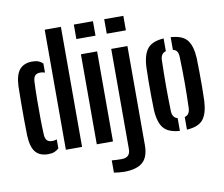

<svg xmlns="http://www.w3.org/2000/svg" viewBox="-101 -925 1468 1260"><g transform="rotate(-10 633.0 -295.5)"><path d="M274.5 0V-800H382.5V0ZM40.5 -135.5Q39.5 -180 39 -238.8Q38.5 -297.5 39 -357.2Q39.5 -417 40.5 -464.5Q44 -542 73.2 -575.2Q102.5 -608.5 157 -608.5Q182 -608.5 198.5 -602Q215 -595.5 227.5 -583V-522.5Q213 -528 197.5 -528Q172.5 -528 161.2 -515Q150 -502 149 -473.5Q146.5 -417.5 146 -356Q145.5 -294.5 146 -235.2Q146.5 -176 149 -126.5Q150 -98 161.2 -85Q172.5 -72 197.5 -72Q213 -72 227.5 -77.5V-17.5Q214.5 -5 197.5 1.8Q180.5 8.5 155.5 8.5Q100.5 8.5 72.2 -25Q44 -58.5 40.5 -135.5Z M468.5 -703.5V-800H596V-703.5ZM480.5 0V-600H588.5V0Z M671 -703.5V-800H798.5V-703.5ZM625.5 209Q610.5 209 592.5 207Q574.5 205 559 202.5V121Q571.5 122.5 591 123.2Q610.5 124 625 124Q682.5 124 682.5 67.5V-600H790.5V59.5Q790.5 139 750.5 174Q710.5 209 625.5 209Z M889 -157Q888 -195 887.2 -247Q886.5 -299 887 -351.2Q887.5 -403.5 889 -443.5Q893.5 -526 925 -564.5Q956.5 -603 1033 -608V-523Q998.5 -514.5 997 -469.5Q994.5 -381.5 994.5 -299.8Q994.5 -218 997 -131Q998.5 -85.5 1033 -77V8Q957 3 925.2 -35.5Q893.5 -74 889 -157ZM1080 8V-76.5Q1114.5 -84.5 1116 -131Q1119 -219 1119 -300.2Q1119 -381.5 1116 -469.5Q1115.5 -493.5 1107.2 -506.5Q1099 -519.5 1080 -523.5V-608Q1157.5 -603.5 1188.8 -564.5Q1220 -525.5 1224.5 -443.5Q1225.5 -405 1226.2 -353.2Q1227 -301.5 1226.5 -249.2Q1226 -197 1224.5 -157Q1220 -74.5 1188.8 -35.5Q1157.5 3.5 1080 8Z"/></g></svg>

Font: Big Shoulders Stencil Display
Style: Bold
Weight: 700
Designer: Patric King
Foundry: XO Type Co
Version: Version 1.000